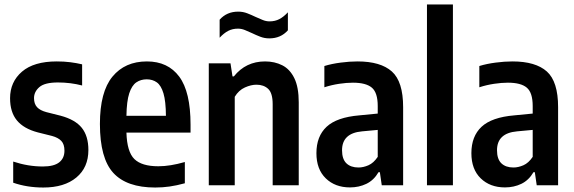

<svg xmlns="http://www.w3.org/2000/svg" viewBox="-20 -828 2566 858"><path d="M173.5 10Q101 10 39 -11.5V-106Q105.5 -84 171.5 -84Q221 -84 244.5 -102.5Q268 -121 268 -154.5Q268 -183.5 254 -198.2Q240 -213 212.5 -220.5L148.5 -236.5Q86 -253 55.5 -290Q25 -327 25 -389Q25 -462 78.2 -507.8Q131.5 -553.5 233.5 -553.5Q266 -553.5 293.8 -550Q321.5 -546.5 347 -540.5V-446Q295 -459.5 239 -459.5Q180 -459.5 156 -438.8Q132 -418 132 -389.5Q132 -364 145.5 -349.2Q159 -334.5 187 -327L250.5 -311Q316 -293.5 345.5 -256.8Q375 -220 375 -157.5Q375 -79.5 321.2 -34.8Q267.5 10 173.5 10Z M673.5 10Q546.5 10 486.5 -55.2Q426.5 -120.5 426.5 -274Q426.5 -417.5 482.5 -485.5Q538.5 -553.5 636.5 -553.5Q730.5 -553.5 781 -485.5Q831.5 -417.5 831.5 -271V-235.5H545Q547.5 -149.5 580.5 -117.2Q613.5 -85 687.5 -85Q714.5 -85 743.8 -89.8Q773 -94.5 806 -104V-9Q769.5 1 738 5.5Q706.5 10 673.5 10ZM635.5 -473.5Q609 -473.5 589 -459.8Q569 -446 557.5 -410.8Q546 -375.5 545 -310.5H721.5Q721 -375.5 710.5 -410.8Q700 -446 681 -459.8Q662 -473.5 635.5 -473.5Z M913 0V-545H1010L1019 -486.5H1025Q1078.5 -553.5 1164.5 -553.5Q1207.5 -553.5 1241.5 -536.2Q1275.5 -519 1295.2 -478.8Q1315 -438.5 1315 -370.5V0H1198.5V-362Q1198.5 -412 1178.5 -430.8Q1158.5 -449.5 1126 -449.5Q1102 -449.5 1074.5 -437.2Q1047 -425 1029 -395.5V0ZM1183.5 -656.5Q1162 -656.5 1142.8 -664Q1123.5 -671.5 1106 -680Q1089.5 -687.5 1074.2 -693.8Q1059 -700 1043.5 -700Q1019 -700 999.8 -690Q980.5 -680 961.5 -659.5V-740Q993.5 -776 1044.5 -776Q1066 -776 1085.2 -768.5Q1104.5 -761 1122 -752.5Q1138.5 -745 1153.8 -738.8Q1169 -732.5 1184.5 -732.5Q1209 -732.5 1228.2 -742.5Q1247.5 -752.5 1266.5 -773V-692.5Q1234.5 -656.5 1183.5 -656.5Z M1544 9.5Q1477.5 9.5 1435.8 -31Q1394 -71.5 1394 -143.5Q1394 -219 1439.5 -261.5Q1485 -304 1586 -312.5L1668 -320.5V-354Q1668 -414 1641.8 -436.2Q1615.5 -458.5 1557 -458.5Q1529 -458.5 1495.5 -453.5Q1462 -448.5 1429.5 -438V-533Q1462 -543 1502 -548.2Q1542 -553.5 1577.5 -553.5Q1681 -553.5 1731.2 -508.5Q1781.5 -463.5 1781.5 -349V0H1686L1677.5 -58.5H1671.5Q1650.5 -22.5 1617.2 -6.5Q1584 9.5 1544 9.5ZM1508.5 -156.5Q1508.5 -117 1528 -98.2Q1547.5 -79.5 1582 -79.5Q1603.5 -79.5 1626.5 -89.5Q1649.5 -99.5 1668 -127V-247.5L1598 -241Q1508.5 -233 1508.5 -156.5Z M1888 0V-808H2004V0Z M2236.5 9.5Q2170 9.5 2128.2 -31Q2086.5 -71.5 2086.5 -143.5Q2086.5 -219 2132 -261.5Q2177.5 -304 2278.5 -312.5L2360.5 -320.5V-354Q2360.5 -414 2334.2 -436.2Q2308 -458.5 2249.5 -458.5Q2221.5 -458.5 2188 -453.5Q2154.5 -448.5 2122 -438V-533Q2154.5 -543 2194.5 -548.2Q2234.5 -553.5 2270 -553.5Q2373.5 -553.5 2423.8 -508.5Q2474 -463.5 2474 -349V0H2378.5L2370 -58.5H2364Q2343 -22.5 2309.8 -6.5Q2276.5 9.5 2236.5 9.5ZM2201 -156.5Q2201 -117 2220.5 -98.2Q2240 -79.5 2274.5 -79.5Q2296 -79.5 2319 -89.5Q2342 -99.5 2360.5 -127V-247.5L2290.5 -241Q2201 -233 2201 -156.5Z"/></svg>

Font: Encode Sans Condensed SemiBold
Style: Regular
Weight: 600
Width: 3
Designer: Multiple Designers
Foundry: Impallari Type
Version: Version 3.000; ttfautohint (v1.8.3) -l 8 -r 50 -G 200 -x 14 